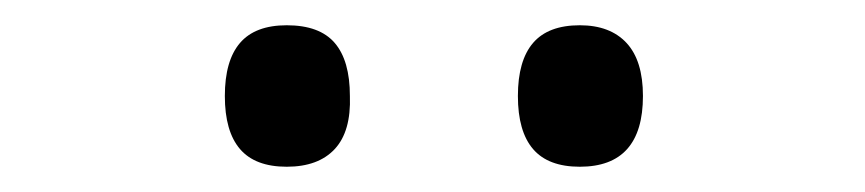

<svg xmlns="http://www.w3.org/2000/svg" viewBox="-20 -808 685 152"><path d="M207 -676Q182 -676 170 -690Q158 -704 158 -732Q158 -760 170 -774Q182 -788 207 -788Q233 -788 245 -774Q257 -760 257 -732Q258 -704 245 -690Q232 -676 207 -676ZM439 -676Q414 -676 402 -690Q390 -704 390 -732Q390 -760 402 -774Q414 -788 439 -788Q463 -788 476 -774Q489 -760 489 -732Q489 -704 476.5 -690Q464 -676 439 -676Z"/></svg>

Font: Playwrite US Modern Light
Style: Regular
Weight: 300
Designer: Veronika Burian, José Scaglione
Foundry: TypeTogether
Version: Version 1.003